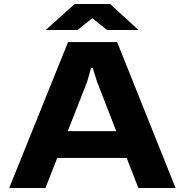

<svg xmlns="http://www.w3.org/2000/svg" viewBox="-20 -939 923 959"><path d="M26 0 320 -729H565L857 0H671L465 -530L443 -600H435L415 -530L207 0ZM252 -150 301 -284H578L627 -150ZM208 -789 353 -919H530L672 -789H515L441 -848L367 -789Z"/></svg>

Font: Hubot Sans SemiExpanded
Style: Bold
Weight: 700
Width: 6
Designer: Deni Anggara
Foundry: GitHub, Inc., Subsidiary of Microsoft Corporation
Version: Version 2.000